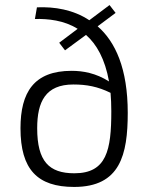

<svg xmlns="http://www.w3.org/2000/svg" viewBox="-20 -727 595 759"><path d="M437 -676 413 -707 333 -647C270 -689 195 -701 126 -698L118 -652C170 -653 233 -647 287 -613L214 -558L237 -528L320 -589C362 -552 395 -494 411 -405C359 -438 308 -447 263 -447C114 -447 61 -362 61 -220C61 -57 128 12 273 12C455 12 485 -115 485 -281C485 -456 436 -562 366 -623ZM274 -42C174 -42 127 -89 127 -220C127 -325 160 -393 270 -393C322 -393 366 -385 417 -360C419 -338 420 -313 420 -287C420 -134 402 -42 274 -42Z"/></svg>

Font: SnT
Style: Regular
Weight: 300
Designer: Natanael Gama
Version: Version 1.001;PS 001.001;hotconv 1.0.70;makeotf.lib2.5.58329